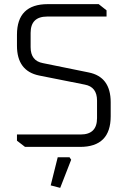

<svg xmlns="http://www.w3.org/2000/svg" viewBox="-20 -710 618 928"><path d="M62 -30V-60H370Q449 -60 449 -139V-224Q449 -290 390 -301L169 -345Q62 -367 62 -489V-542Q62 -690 211 -690H457L495 -660V-630H208Q128 -630 128 -551V-482Q128 -416 187 -405L408 -360Q515 -339 515 -216V-148Q515 0 367 0H101ZM225 186 259 50H316L324 62L271 198Z"/></svg>

Font: Oxanium Light
Style: Regular
Weight: 300
Designer: Severin Meyer
Version: Version 1.000